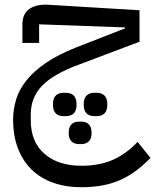

<svg xmlns="http://www.w3.org/2000/svg" viewBox="-20 -481 651 805"><path d="M322 304Q256 304 202.5 285Q149 266 112 229.5Q75 193 55 140.5Q35 88 35 21Q35 -22 47.5 -63.5Q60 -105 90.5 -143.5Q121 -182 172 -217Q223 -252 299 -282L504 -362V-366L144 -379V-301H74V-378Q74 -423 103 -443.5Q132 -464 184 -461L565 -438V-306L308 -209Q205 -171 157 -122Q109 -73 109 -1V23Q109 114 166.5 164Q224 214 322 214Q394 214 450 190.5Q506 167 557 114L611 181Q580 213 548 236.5Q516 260 481 275Q446 290 406.5 297Q367 304 322 304ZM375 6Q355 6 343 -5.5Q331 -17 331 -43Q331 -69 343 -80.5Q355 -92 375 -92H386Q406 -92 418 -80.5Q430 -69 430 -43Q430 -17 418 -5.5Q406 6 386 6ZM310 123Q291 123 279.5 111.5Q268 100 268 76Q268 52 279.5 40.5Q291 29 310 29H322Q341 29 352.5 40.5Q364 52 364 76Q364 100 352.5 111.5Q341 123 322 123ZM246 6Q226 6 214 -5.5Q202 -17 202 -43Q202 -69 214 -80.5Q226 -92 246 -92H257Q277 -92 289 -80.5Q301 -69 301 -43Q301 -17 289 -5.5Q277 6 257 6Z"/></svg>

Font: IBM Plex Sans Arabic
Style: Regular
Weight: 400
Designer: Mike Abbink, Paul van der Laan, Pieter van Rosmalen, Wael Morcos, Khajak Apelian
Foundry: Bold Monday
Version: Version 1.1